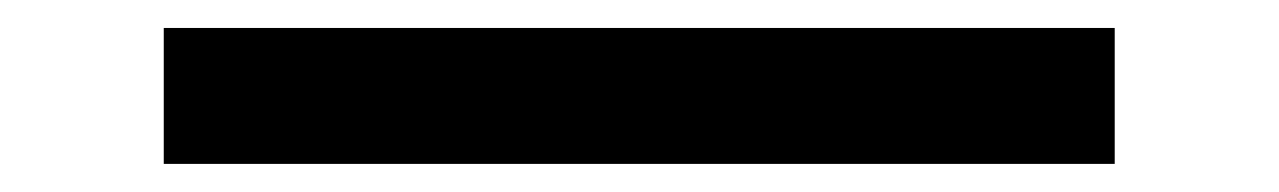

<svg xmlns="http://www.w3.org/2000/svg" viewBox="-20 -899 919 138"><path d="M97.7 -781.2V-878.9H781.2V-781.2Z"/></svg>

Font: BabelStone Club Penguin
Style: Regular
Weight: 400
Designer: Andrew West
Foundry: BabelStone
Version: Version 1.02 November 6, 2013